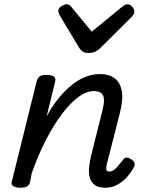

<svg xmlns="http://www.w3.org/2000/svg" viewBox="-20 -867 686 902"><path d="M475 15Q441 15 423.5 1Q406 -13 401 -35.5Q396 -58 399 -84.5Q402 -111 408 -136L461 -347Q468 -374 468.5 -394.5Q469 -415 458.5 -427Q448 -439 421 -439Q386 -439 348 -411Q310 -383 271 -331.5Q232 -280 195.5 -209Q159 -138 129 -53L121 -11Q118 2 107.5 8.5Q97 15 74 15Q57 15 43.5 8Q30 1 36 -16L152 -484Q158 -503 167.5 -509Q177 -515 197 -515Q226 -515 235 -506Q244 -497 238 -479L199 -320Q226 -370 257 -407.5Q288 -445 320 -470Q352 -495 384.5 -507Q417 -519 449 -519Q493 -519 519.5 -498.5Q546 -478 552.5 -436.5Q559 -395 542 -332L484 -104Q479 -86 479 -76.5Q479 -67 483 -64Q487 -61 493 -61Q503 -61 512.5 -67Q522 -73 533 -85.5Q544 -98 557 -115Q564 -125 572 -126.5Q580 -128 592 -121Q608 -112 611.5 -102.5Q615 -93 610 -83Q600 -64 581.5 -41Q563 -18 535.5 -1.5Q508 15 475 15ZM579 -847Q590 -847 600.5 -836Q611 -825 611 -813Q611 -805 608 -800Q605 -795 601 -790L449 -639Q437 -628 424.5 -623Q412 -618 394 -618Q380 -618 369.5 -624.5Q359 -631 352 -642L260 -796Q256 -804 255 -809Q254 -814 254 -817Q254 -829 268.5 -838Q283 -847 292 -847Q302 -847 307.5 -842.5Q313 -838 318 -831L411 -718L551 -833Q558 -838 564.5 -842.5Q571 -847 579 -847Z"/></svg>

Font: Playwrite IS
Style: Regular
Weight: 400
Designer: Veronika Burian, José Scaglione
Foundry: TypeTogether
Version: Version 1.002